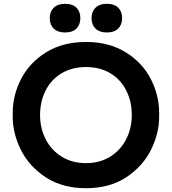

<svg xmlns="http://www.w3.org/2000/svg" viewBox="-20 -972 905 1011"><path d="M47 -356V-378Q47 -471 91.5 -557Q136 -643 223.5 -697Q311 -751 433 -751Q554 -751 641.5 -697Q729 -643 773.5 -557Q818 -471 818 -378V-356Q818 -269 774.5 -182Q731 -95 644 -38Q557 19 433 19Q309 19 221.5 -38Q134 -95 90.5 -182Q47 -269 47 -356ZM674 -366Q674 -438 644.5 -496Q615 -554 560.5 -586.5Q506 -619 433 -619Q360 -619 305 -586.5Q250 -554 220.5 -496Q191 -438 191 -366Q191 -297 220.5 -239Q250 -181 305 -147Q360 -113 433 -113Q505 -113 560 -147Q615 -181 644.5 -239Q674 -297 674 -366ZM242 -877Q242 -911 263 -931.5Q284 -952 323 -952Q362 -952 382.5 -931.5Q403 -911 403 -877Q403 -842 382.5 -821.5Q362 -801 323 -801Q284 -801 263 -821.5Q242 -842 242 -877ZM462 -877Q462 -911 483 -931.5Q504 -952 543 -952Q582 -952 602.5 -931.5Q623 -911 623 -877Q623 -842 602.5 -821.5Q582 -801 543 -801Q504 -801 483 -821.5Q462 -842 462 -877Z"/></svg>

Font: Sora-SIA SemiBold
Style: Regular
Weight: 600
Designer: Jonathan Barnbrook, Julián Moncada
Foundry: Barnbrook Fonts
Version: Version 2.000